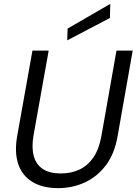

<svg xmlns="http://www.w3.org/2000/svg" viewBox="-20 -962 707 994"><path d="M281 12Q201 12 148 -20Q95 -52 74.5 -112.5Q54 -173 69 -258L148 -700H232L153 -258Q143 -197 155 -153.5Q167 -110 202 -87Q237 -64 295 -64Q348 -64 391 -84Q434 -104 463.5 -147Q493 -190 505 -258L583 -700H667L589 -258Q573 -165 527.5 -105.5Q482 -46 418 -17Q354 12 281 12ZM328 -753 330 -814 551 -942 549 -869Z"/></svg>

Font: DM Sans 18pt
Style: Italic
Weight: 400
Italic angle: -10°
Designer: Colophon Foundry, Jonny Pinhorn
Foundry: Colophon Foundry
Version: Version 4.004;gftools[0.9.30]